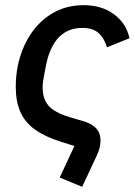

<svg xmlns="http://www.w3.org/2000/svg" viewBox="-20 -552 521 743"><path d="M211 135 268 13 214 -4Q154 -23 115.5 -50.5Q77 -78 59 -118.5Q41 -159 41 -216Q41 -237 43 -258Q45 -279 49 -298Q63 -365 97.5 -418Q132 -471 184.5 -501.5Q237 -532 303 -532Q374 -532 421.5 -496.5Q469 -461 481 -404L394 -369Q383 -405 361 -424.5Q339 -444 299 -444Q244 -444 209 -409Q174 -374 159 -304Q156 -287 152.5 -270.5Q149 -254 147 -239.5Q145 -225 145 -215Q145 -184 155 -162.5Q165 -141 187.5 -126Q210 -111 248 -99L306 -82Q338 -72 353.5 -54Q369 -36 369 -8Q369 6 365.5 20Q362 34 354 51L298 171Z"/></svg>

Font: IBM Plex Sans Medium
Style: Italic
Weight: 500
Italic angle: -11.31°
Designer: Mike Abbink, Paul van der Laan, Pieter van Rosmalen
Foundry: Bold Monday
Version: Version 3.201